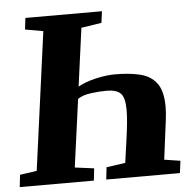

<svg xmlns="http://www.w3.org/2000/svg" viewBox="-55 -796 857 849"><g transform="rotate(-5 374.0 -371.5)"><path d="M-1.5 0 4.5 -54 79.5 -65 162.5 -678 82.5 -692 88.5 -743H428.5L421.5 -692L331.5 -678L296.5 -420Q330.5 -439 376.8 -449.5Q423 -460 462.5 -460Q526 -460 573 -448.5Q620 -437 646 -402.2Q672 -367.5 672 -297.5Q672 -271 667.5 -237L645.5 -65L716.5 -54L709.5 0H382.5L388.5 -54L472.5 -66L486.5 -165Q492.5 -208 495.8 -241Q499 -274 499 -298.5Q499 -352.5 480.8 -371.8Q462.5 -391 418.5 -391Q385.5 -391 348 -386Q310.5 -381 289.5 -366L248.5 -65L333.5 -54L327.5 0Z"/></g></svg>

Font: Merriweather Black
Style: Italic
Weight: 900
Italic angle: -7.8°
Designer: Eben Sorkin
Foundry: Eben Sorkin
Version: Version 2.200;gftools[0.9.31]